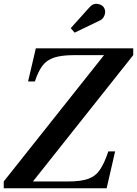

<svg xmlns="http://www.w3.org/2000/svg" viewBox="-71 -1009 734 1029"><path d="M457.5 -896 329 -834 308 -858 406 -967Q426 -991.5 450.8 -988.2Q475.5 -985 486 -968.5Q497.5 -950 489.2 -927.2Q481 -904.5 457.5 -896ZM486.5 -713.5H328Q259.5 -713.5 219.5 -700.5Q179.5 -687.5 156.5 -656.8Q133.5 -626 116 -572.5H79.5L121 -750H643V-713.5L105.5 -36.5H294Q362.5 -36.5 401.8 -50.5Q441 -64.5 464.8 -99.5Q488.5 -134.5 509.5 -197.5H546L500.5 0H-51V-36.5Z"/></svg>

Font: Bodoni* 06pt Medium
Style: Italic
Weight: 500
Italic angle: -13°
Version: Version 2.3